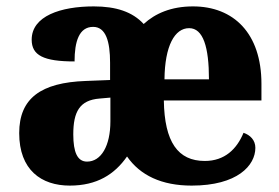

<svg xmlns="http://www.w3.org/2000/svg" viewBox="-20 -570 873 600"><path d="M198 10C283 10 338 -25 377 -81C418 -22 485 10 579 10C722 10 778 -53 778 -108C778 -132 762 -148 741 -155C720 -104 682 -67 620 -67C536 -67 494 -126 492 -256H797V-308C797 -466 710 -550 583 -550C515 -550 465 -528 429 -495C394 -533 343 -550 273 -550C170 -550 79 -520 79 -446C79 -397 116 -378 213 -378C213 -440 227 -486 271 -486C311 -486 324 -440 324 -374V-320L248 -317C108 -312 40 -263 40 -154C40 -39 109 10 198 10ZM633 -322H494C495 -427 526 -482 571 -482C615 -482 633 -423 633 -322ZM252 -65C222 -65 209 -94 209 -150C209 -221 229 -257 291 -262L325 -265V-191C325 -114 296 -65 252 -65Z"/></svg>

Font: Noto Serif Sinhala SemiCondensed ExtraBold
Style: Regular
Weight: 800
Width: 4
Designer: Jelle Bosma - Monotype Design Team
Foundry: Monotype Imaging Inc.
Version: Version 2.007